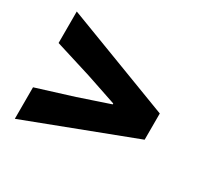

<svg xmlns="http://www.w3.org/2000/svg" viewBox="-110 -700 760 737"><g transform="rotate(30 270.0 -332.0)"><path d="M34.2 -94.2V-233.9L195.8 -284.2L332 -330.1V-334L195.8 -379.9L34.2 -430.2V-569.8L505.9 -390.1V-273.9Z"/></g></svg>

Font: Source Sans Pro Black
Style: Regular
Weight: 900
Designer: Paul D. Hunt
Foundry: Adobe Systems Incorporated
Version: Version 2.020;PS 2.0;hotconv 1.0.86;makeotf.lib2.5.63406